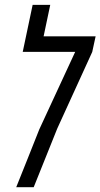

<svg xmlns="http://www.w3.org/2000/svg" viewBox="-20 -784 420 804"><path d="M162.6 -631.8H380.4L366.2 -566.4L219.7 -245.6Q193.8 -180.2 121.1 0H47.9Q57.6 -24.4 95.5 -118.9Q133.3 -213.4 144.5 -242.2L294.9 -566.9H75.2L116.7 -763.7H190.4Z"/></svg>

Font: Open Sans Hebrew Condensed
Style: Italic
Weight: 400
Width: 3
Italic angle: -12°
Foundry: Ascender Corporation, Yanek Iontef
Version: Version 2.001;PS 002.001;hotconv 1.0.70;makeotf.lib2.5.58329